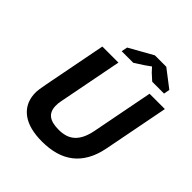

<svg xmlns="http://www.w3.org/2000/svg" viewBox="-228 -1009 1177 1177"><g transform="rotate(45 361.0 -420.5)"><path d="M583 -662.1H715.8L633.3 -237.3Q620.6 -172.9 594.2 -126Q567.9 -79.1 528.6 -48.3Q489.3 -17.6 437.7 -2.9Q386.2 11.7 323.7 11.7Q213.4 11.7 152.1 -32.2Q90.8 -76.2 84 -155.8Q82 -178.2 85.9 -203.9Q89.8 -229.5 94.7 -254.4L173.8 -662.1H313L232.4 -247.1Q227.1 -222.2 228 -201.7Q229 -155.8 257.3 -133.8Q285.6 -111.8 345.7 -111.8Q376.5 -111.8 402.3 -119.6Q428.2 -127.4 448.5 -145.3Q468.8 -163.1 482.9 -191.7Q497.1 -220.2 505.4 -261.7ZM439.5 -851.6H538.6L652.3 -764.2L645 -725.6H542.5L501 -763.2L475.6 -791L438 -764.2L378.4 -725.6H277.8L285.6 -765.1Z"/></g></svg>

Font: PT Astra Sans
Style: Bold Italic
Weight: 700
Italic angle: -16°
Designer: A.Korolkova, I. Chaeva
Foundry: ParaType Ltd
Version: Version 1.002W